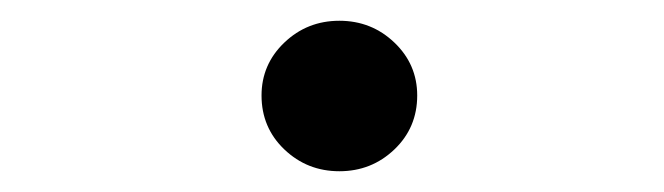

<svg xmlns="http://www.w3.org/2000/svg" viewBox="-20 -443 640 185"><path d="M307 -278Q276 -278 254 -299Q232 -320 232 -351Q232 -381 254 -402Q276 -423 307 -423Q338 -423 360 -402Q382 -381 382 -351Q382 -320 360 -299Q338 -278 307 -278Z"/></svg>

Font: DM Mono
Style: Italic
Weight: 400
Italic angle: -10°
Designer: Colophon Foundry
Foundry: Colophon Foundry
Version: Version 1.000; ttfautohint (v1.8.2.53-6de2)